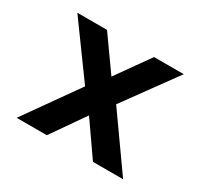

<svg xmlns="http://www.w3.org/2000/svg" viewBox="-105 -594 761 728"><g transform="rotate(30 275.0 -230.0)"><path d="M378 -460 275 -315 172 -460H42L207 -233L42 0H174L275 -145L376 0H508L343 -233L508 -460Z"/></g></svg>

Font: KT Kiyosuna Sans Bold
Style: Regular
Weight: 700
Designer: [Zen Kaku Gothic] Yoshimichi Ohira
Version: Version 1.010;Glyphs 3.1.2 (3151)